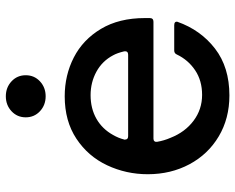

<svg xmlns="http://www.w3.org/2000/svg" viewBox="-96 -720 826 675"><g transform="rotate(-90 317.5 -382.0)"><path d="M43 -276Q43 -352 74.5 -419Q106 -486 168 -527Q230 -568 317 -568Q391 -568 453.5 -536Q516 -504 554 -440.5Q592 -377 592 -286V-269Q592 -256 579 -256H168Q162 -256 159 -252.5Q156 -249 157 -243Q161 -219 171 -196Q191 -145 231 -115Q271 -85 322 -85Q372 -85 408.5 -109.5Q445 -134 464 -174Q468 -183 478 -183H567Q574 -183 577 -180Q580 -177 579 -172Q550 -90 484.5 -39.5Q419 11 320 11Q239 11 176 -26.5Q113 -64 78 -129.5Q43 -195 43 -276ZM463 -345Q470 -345 473 -348.5Q476 -352 475 -359Q469 -384 461 -398Q441 -436 403.5 -456.5Q366 -477 321 -477Q274 -477 238 -456.5Q202 -436 181 -398Q170 -379 165 -359Q165 -358 164.5 -357Q164 -356 165 -355Q165 -345 177 -345ZM243 -705Q243 -735 264.5 -755Q286 -775 317 -775Q348 -775 369.5 -755Q391 -735 391 -705Q391 -675 369.5 -655Q348 -635 317 -635Q286 -635 264.5 -655Q243 -675 243 -705Z"/></g></svg>

Font: Open Sauce Two Medium
Style: Regular
Weight: 500
Designer: Alfredo Marco Pradil
Foundry: Creative Sauce Fz LLC
Version: Version 1.477